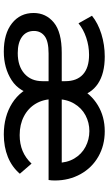

<svg xmlns="http://www.w3.org/2000/svg" viewBox="204 -779 581 1029"><g transform="rotate(90 494.5 -264.5)"><path d="M49.6 -154Q49.6 -220.1 100.8 -262.5Q152 -304.9 262.7 -304.9H429.6V-234.4H266.9Q200.9 -234.4 173.4 -213.1Q145.9 -191.9 145.9 -155.9Q145.9 -114.9 177.3 -92Q208.7 -69.1 264.3 -69.1Q334.4 -69.1 374.7 -104.9Q415 -140.6 415 -201.1V-324.3Q415 -385.6 379.1 -418.4Q343.1 -451.3 274.1 -451.3Q226.7 -451.3 181.6 -436.1Q136.6 -420.9 105 -394.7L64.4 -467Q104.9 -499.6 162.6 -517.5Q220.3 -535.4 283.4 -535.4Q373.9 -535.4 428.5 -498.9Q483.1 -462.4 498.4 -392L451.7 -397.6Q482.9 -461.3 544.1 -498.4Q605.3 -535.4 683.3 -535.4Q758.9 -535.4 819 -501.2Q879.1 -467 913.2 -405.6Q947.3 -344.1 947.3 -267.7Q947.3 -249.4 944.7 -234.4H492.7V-304.9H893.4L852.9 -278.4Q852.9 -332.6 829.5 -372.1Q806.1 -411.6 766.8 -432.3Q727.4 -453 682.4 -453Q637.4 -453 598.1 -432.3Q558.9 -411.6 535.1 -371.2Q511.3 -330.9 511.3 -275.9V-259.9Q511.3 -207 535.4 -166.1Q559.6 -125.1 603.4 -102.3Q647.1 -79.4 704 -79.4Q751 -79.4 788.9 -95.1Q826.7 -110.9 856.9 -143.1L911.1 -80.3Q874.6 -37.6 820.7 -16Q766.9 5.6 700.6 5.6Q604 5.6 532.9 -39.2Q461.7 -84 429.9 -174.4L492.6 -173.3Q475.1 -78.3 409.9 -36.4Q344.7 5.6 256.6 5.6Q160.3 5.6 104.9 -38.2Q49.6 -82 49.6 -154Z"/></g></svg>

Font: iiserrat Thin
Style: Regular
Weight: 100
Designer: Akira Ohta
Foundry: Akira Ohta
Version: Version 1.200;Glyphs 3.3.1 (3343)